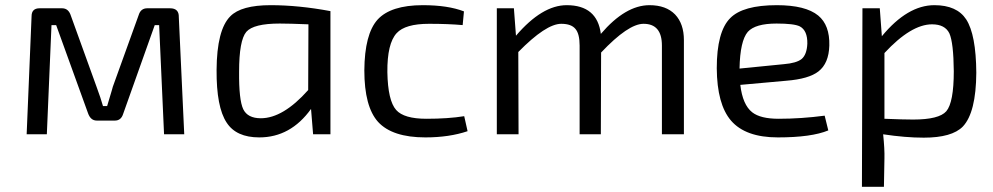

<svg xmlns="http://www.w3.org/2000/svg" viewBox="-20 -519 3837 742"><path d="M637 -487Q672 -487 671 -453L692 0H614L595 -422H578L456 -79Q448 -53 424 -53H354Q330 -53 320 -82L197 -422H179L161 0H83L102 -456Q102 -487 133 -487H220Q245 -487 254 -458L353 -184Q370 -138 378 -109H394Q419 -192 415 -181L516 -461Q524 -487 549 -487Z M1190 0 1182 -98Q1103 12 982 12Q893 12 856 -45Q816 -105 817 -249Q818 -404 870 -456Q912 -499 1026 -499Q1134 -499 1257 -476V0ZM1172 -425Q1098 -428 1061 -428Q960 -428 932 -396Q904 -363 904 -242Q903 -133 920 -97Q937 -62 988 -62Q1074 -62 1171 -171Z M1787 -12Q1716 12 1624 12Q1496 12 1441 -48Q1388 -107 1388 -247Q1389 -387 1439 -443Q1490 -499 1614 -499Q1711 -499 1773 -475L1768 -422Q1712 -427 1638 -427Q1546 -427 1513 -391Q1476 -351 1477 -240Q1479 -130 1511 -94Q1541 -60 1628 -60Q1712 -60 1774 -70Z M1974 -381Q2075 -499 2170 -499Q2288 -499 2302 -388Q2397 -499 2490 -499Q2554 -499 2589 -463Q2623 -427 2623 -364V0H2538V-343Q2538 -427 2467 -427Q2408 -427 2303 -316L2302 0H2220V-343Q2220 -388 2204 -407Q2188 -427 2149 -427Q2090 -427 1983 -318L1984 0H1900V-487H1966Z M3181 -15Q3116 12 2986 12Q2861 12 2805 -53Q2751 -116 2750 -255Q2750 -397 2802 -449Q2851 -499 2982 -499Q3093 -499 3142 -459Q3187 -422 3185 -343Q3183 -274 3143 -243Q3106 -214 3019 -207L2841 -191Q2850 -114 2887 -85Q2919 -60 2989 -60Q3076 -60 3167 -72ZM3009 -271Q3058 -275 3078 -291Q3098 -308 3100 -350Q3101 -401 3071 -417Q3049 -428 2981 -428Q2899 -428 2870 -396Q2840 -361 2838 -254Z M3388 -379Q3487 -499 3591 -499Q3678 -499 3714 -444Q3752 -385 3753 -238Q3752 -84 3701 -30Q3659 13 3550 13Q3479 13 3393 0Q3399 58 3398 93L3396 203H3311L3313 -487H3380ZM3398 -60Q3471 -57 3509 -57Q3609 -57 3637 -89Q3666 -123 3666 -244Q3665 -354 3649 -390Q3632 -425 3582 -425Q3501 -425 3398 -314Z"/></svg>

Font: Taylor Sans
Style: Regular
Weight: 400
Italic angle: -8°
Designer: Natanael Gama
Version: Version 1.001 September 8, 2015